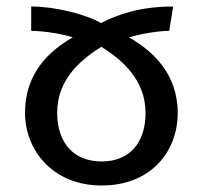

<svg xmlns="http://www.w3.org/2000/svg" viewBox="-20 -559 624 591"><path d="M57 -212C57 -96 143 12 293 12C443 12 527 -91 527 -211C527 -333 449 -403 377 -444C421 -457 473 -464 501 -464L513 -539C413 -539 343 -515 291 -488C244 -515 150 -539 76 -539V-464C105 -464 165 -457 204 -444C134 -404 57 -336 57 -212ZM292 -415C354 -376 428 -315 428 -211C428 -121 380 -62 293 -62C205 -62 156 -121 156 -212C156 -316 230 -376 292 -415Z"/></svg>

Font: FiraGO Unicode
Style: Regular
Weight: 400
Designer: bBox Type
Foundry: bBox Type GmbH
Version: Version 1.001;PS 001.001;hotconv 1.0.88;makeotf.lib2.5.64775